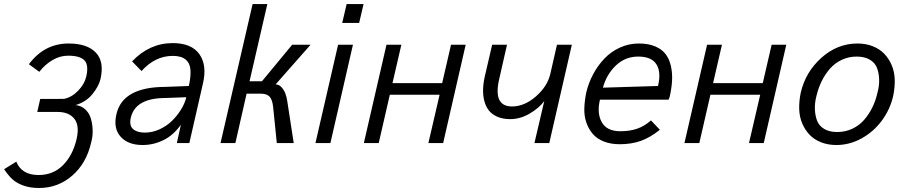

<svg xmlns="http://www.w3.org/2000/svg" viewBox="-99 -710 4499 953"><path d="M95.2 223.1Q49.8 223.1 16.1 210.7Q-17.6 198.2 -37.6 179.7Q-57.6 161.1 -78.6 129.9L-18.1 92.3Q8.3 158.7 92.8 158.7Q165 158.7 213.6 109.9Q262.2 61 280.8 -18.6Q296.9 -86.9 269.8 -120.6Q242.7 -154.3 188 -154.3H85.9L100.6 -218.8L218.8 -219.2Q257.3 -227.1 289.1 -260Q320.8 -293 329.1 -330.1Q342.3 -386.7 320.3 -410.2Q298.3 -433.6 239.3 -433.6Q198.2 -433.6 160.9 -411.4Q123.5 -389.2 96.2 -353.5L44.4 -391.1Q121.1 -494.1 241.7 -494.1Q333.5 -494.1 376.7 -449Q419.9 -403.8 399.4 -315.9Q390.6 -280.8 359.4 -242.4Q328.1 -204.1 276.4 -188.5Q303.7 -185.5 323.2 -168Q342.8 -150.4 351.1 -124.5Q359.4 -98.6 360.8 -66.7Q362.3 -34.7 353.5 -2.9Q330.1 100.6 259.3 161.9Q188.5 223.1 95.2 223.1Z M608.9 9.8Q536.1 9.8 499.3 -32Q462.4 -73.7 479 -143.6Q509.8 -278.8 723.6 -278.8L838.4 -283.2Q848.6 -329.6 846.4 -362.8Q844.2 -396 822.5 -414.3Q800.8 -432.6 758.8 -432.6Q670.9 -432.6 603.5 -357.4L556.6 -405.3Q643.1 -496.1 758.3 -496.1Q851.6 -496.1 890.6 -441.2Q929.7 -386.2 908.2 -294.9L840.8 0H778.8L798.8 -90.8Q761.7 -38.6 712.2 -14.4Q662.6 9.8 608.9 9.8ZM620.1 -51.8Q657.2 -51.8 692.9 -68.1Q728.5 -84.5 754.9 -110.4Q781.2 -136.2 800 -167Q818.8 -197.8 825.7 -227.5L723.1 -223.6Q573.2 -223.6 550.3 -126Q541.5 -87.4 561.3 -69.6Q581.1 -51.8 620.1 -51.8Z M995.6 0 1154.8 -689.9H1228L1139.6 -306.6H1201.2L1351.1 -487.8H1442.4L1269 -291Q1285.6 -291 1298.3 -277.1Q1311 -263.2 1317.4 -245.8Q1323.7 -228.5 1326.7 -209L1358.9 0H1274.9L1256.8 -178.7Q1252.9 -214.8 1239.3 -230Q1225.6 -245.1 1194.8 -245.1H1125L1069.3 0Z M1599.6 -596.2 1621.6 -689.9H1705.6L1683.6 -596.2ZM1466.8 0 1579.1 -487.8H1652.8L1541 0Z M1707 0 1819.3 -487.8H1893.1L1849.1 -297.4H2095.7L2139.6 -487.8H2212.4L2100.6 0H2027.3L2083 -239.7H1835.9L1780.8 0Z M2553.7 0 2602.5 -208.5Q2577.6 -174.3 2530.5 -146.5Q2483.4 -118.7 2433.6 -118.7Q2397 -118.7 2369.9 -130.4Q2342.8 -142.1 2327.4 -161.9Q2312 -181.6 2304.9 -209Q2297.9 -236.3 2298.8 -267.1Q2299.8 -297.9 2307.6 -332L2343.8 -487.8H2417.5L2379.9 -322.3Q2345.7 -181.6 2442.4 -181.6Q2503.9 -181.6 2560.8 -231.2Q2617.7 -280.8 2632.3 -342.3L2665.5 -487.8H2739.3L2627.4 0Z M2977.1 5.9Q2932.6 5.9 2898.4 -7.6Q2864.3 -21 2843.8 -44.7Q2823.2 -68.4 2811.8 -100.6Q2800.3 -132.8 2801.3 -170.2Q2802.2 -207.5 2810.5 -249Q2821.8 -297.9 2845 -341.3Q2868.2 -384.8 2900.9 -419.2Q2933.6 -453.6 2978 -473.9Q3022.5 -494.1 3072.3 -494.1Q3119.6 -494.1 3153.6 -479.5Q3187.5 -464.8 3205.6 -440.4Q3223.6 -416 3231.2 -381.6Q3238.8 -347.2 3236.8 -310.1Q3234.9 -272.9 3225.1 -230L3219.7 -215.3H2878.9Q2862.8 -147.5 2888.2 -103Q2913.6 -58.6 2979.5 -58.6Q3026.4 -58.6 3062.5 -70.8Q3098.6 -83 3132.3 -112.3L3176.3 -65.9Q3127.9 -26.9 3081.3 -10.5Q3034.7 5.9 2977.1 5.9ZM2893.6 -274.9 3167 -283.2Q3183.6 -351.6 3159.4 -390.4Q3135.3 -429.2 3068.8 -429.2Q3004.4 -429.2 2958 -385Q2911.6 -340.8 2893.6 -274.9Z M3298.3 0 3410.6 -487.8H3484.4L3440.4 -297.4H3687L3731 -487.8H3803.7L3691.9 0H3618.7L3674.3 -239.7H3427.2L3372.1 0Z M4052.2 9.8Q4010.7 9.8 3976.6 -3.7Q3942.4 -17.1 3919.7 -40.8Q3897 -64.5 3883.1 -96.9Q3869.1 -129.4 3867.9 -168.2Q3866.7 -207 3875.5 -250Q3899.4 -353 3978.5 -423.6Q4057.6 -494.1 4157.2 -494.1Q4198.2 -494.1 4232.4 -480.7Q4266.6 -467.3 4289.6 -443.6Q4312.5 -419.9 4326.7 -387.2Q4340.8 -354.5 4342 -315.9Q4343.3 -277.3 4334.5 -234.4Q4319.3 -167 4278.1 -111.3Q4236.8 -55.7 4177.2 -22.9Q4117.7 9.8 4052.2 9.8ZM4056.2 -54.7Q4096.7 -54.7 4131.1 -70.8Q4165.5 -86.9 4189.7 -114.5Q4213.9 -142.1 4230.7 -176.3Q4247.6 -210.4 4256.3 -250Q4266.1 -285.2 4264.6 -317.6Q4263.2 -350.1 4253.2 -374.8Q4243.2 -399.4 4217.5 -414.3Q4191.9 -429.2 4153.3 -429.2Q4113.8 -429.2 4079.3 -413.1Q4044.9 -397 4020.8 -369.4Q3996.6 -341.8 3979.7 -307.6Q3962.9 -273.4 3953.6 -234.4Q3944.3 -199.2 3945.8 -166.7Q3947.3 -134.3 3957.3 -109.4Q3967.3 -84.5 3992.7 -69.6Q4018.1 -54.7 4056.2 -54.7Z"/></svg>

Font: HK Grotesk Italic
Style: Regular
Weight: 400
Italic angle: -13°
Designer: Alfredo Marco Pradil and Stefan Peev
Foundry: Hanken Design Co.
Version: Version 1.000;PS 001.000;hotconv 1.0.88;makeotf.lib2.5.64775